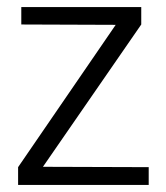

<svg xmlns="http://www.w3.org/2000/svg" viewBox="-20 -521 468 541"><path d="M378 -501H40V-452L306 -451L31 -50V0H399V-50L101 -51L378 -452Z"/></svg>

Font: Advent Pro
Style: Regular
Weight: 400
Designer: VivaRado, Andreas Kalpakidis
Foundry: VivaRado, Andreas Kalpakidis
Version: Version 3.000